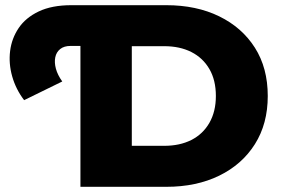

<svg xmlns="http://www.w3.org/2000/svg" viewBox="-20 -720 1086 740"><path d="M73 -334Q41 -376 27 -425.5Q13 -475 19 -523.5Q25 -572 52 -612Q79 -652 129.5 -676Q180 -700 255 -700H297V-543H252Q227 -543 212 -531Q197 -519 193 -499Q189 -479 195.5 -455Q202 -431 220 -406ZM290 0V-700H621Q737 -700 825 -657Q913 -614 962.5 -536Q1012 -458 1012 -350Q1012 -243 962.5 -164.5Q913 -86 825 -43Q737 0 621 0ZM488 -158H613Q673 -158 717.5 -180.5Q762 -203 787 -246.5Q812 -290 812 -350Q812 -411 787 -454Q762 -497 717.5 -519.5Q673 -542 613 -542H488Z"/></svg>

Font: Montserrat Thin ExtraBold
Style: Regular
Weight: 800
Version: Version 9.000